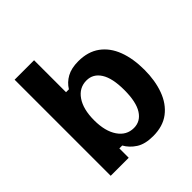

<svg xmlns="http://www.w3.org/2000/svg" viewBox="-183 -799 942 942"><g transform="rotate(-45 287.5 -328.5)"><path d="M346.7 10Q290.8 10 257.5 -11.7Q224.2 -33.3 206.7 -65H186.7V0H61.7V-666.7H196.7V-445H216.7Q235 -475 266.7 -492.5Q298.3 -510 346.7 -510Q413.3 -510 457.9 -477.5Q502.5 -445 524.6 -386.7Q546.7 -328.3 546.7 -250.8Q546.7 -175.8 525 -116.7Q503.3 -57.5 459.2 -23.8Q415 10 346.7 10ZM308.3 -85Q354.2 -85 380.4 -126.2Q406.7 -167.5 406.7 -250Q406.7 -332.5 380.4 -373.8Q354.2 -415 308.3 -415Q257.5 -415 227.1 -370.8Q196.7 -326.7 196.7 -250Q196.7 -174.2 227.1 -129.6Q257.5 -85 308.3 -85Z"/></g></svg>

Font: Familjen Grotesk Variable
Style: Regular
Weight: 400
Designer: Anders Wikstroem, Jonas Baeckman, Matilda Gysing, Kristian Moeller
Foundry: Familjen STHLM AB
Version: Version 2.000